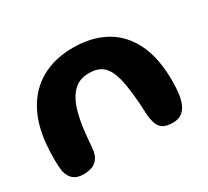

<svg xmlns="http://www.w3.org/2000/svg" viewBox="-103 -626 862 796"><g transform="rotate(-30 328.5 -227.5)"><path d="M93.5 11Q65 11 47.8 -2Q30.5 -15 22.5 -44.5Q20.5 -57 19.5 -72.5Q18.5 -88 18.5 -107.8Q18.5 -127.5 20 -150.5Q25 -251 61.5 -321.5Q98 -392 163 -429Q228 -466 316 -466Q404.5 -466 469.2 -430.5Q534 -395 569.5 -323.2Q605 -251.5 605 -142.5Q605 -123.5 604 -107.2Q603 -91 601 -77.2Q599 -63.5 596 -52Q586.5 -19.5 568.2 -4.2Q550 11 522 11Q492.5 11 476.5 1.8Q460.5 -7.5 453.8 -25.2Q447 -43 444 -68.5Q442.5 -102.5 440.8 -129.2Q439 -156 436.5 -177Q434 -198 431 -216.2Q428 -234.5 423.5 -252Q412.5 -296.5 389.2 -319Q366 -341.5 320.5 -341.5Q277.5 -341.5 250.8 -317.2Q224 -293 208.5 -250Q202 -231 197.2 -210.2Q192.5 -189.5 189 -166.5Q185.5 -143.5 183.2 -118Q181 -92.5 178.5 -64Q175.5 -34 163.5 -17.8Q151.5 -1.5 133.5 4.8Q115.5 11 93.5 11Z"/></g></svg>

Font: Gluten Medium
Style: Regular
Weight: 500
Designer: Tyler Finck
Foundry: Etcetera Type Company
Version: Version 1.300